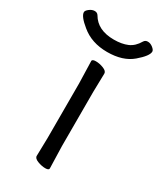

<svg xmlns="http://www.w3.org/2000/svg" viewBox="-209 -729 678 804"><g transform="rotate(30 130.5 -327.0)"><path d="M95 -17 97 -105V-368L94 -475Q94 -484 112 -484Q130 -484 149 -476.5Q168 -469 168 -457L166 -368V-105L169 1Q169 10 151.5 10Q134 10 114.5 2.5Q95 -5 95 -17ZM296 -637Q296 -616 252 -578.5Q208 -541 132.5 -541Q57 -541 7 -583Q-35 -617 -35 -637Q-35 -645 -22.5 -654.5Q-10 -664 2.5 -664Q15 -664 21 -654Q52 -600 131 -600Q169 -600 196 -611.5Q223 -623 241 -654Q247 -664 259.5 -664Q272 -664 284 -654.5Q296 -645 296 -637Z"/></g></svg>

Font: ToneOZ-Pinyin-WenKai-Regular
Style: Regular
Weight: 400
Designer: Fontworks Inc.
Foundry: ToneOZ
Version: Version 0.240331